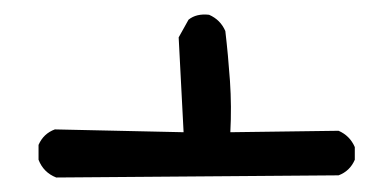

<svg xmlns="http://www.w3.org/2000/svg" viewBox="-20 -410 540 265"><path d="M57.6 -165Q40 -171.9 33.2 -189.5V-210Q40 -225.6 55.7 -231.4L233.4 -227.5L226.6 -358.4L240.2 -382.8Q251 -391.6 268.6 -389.6Q284.2 -382.8 291 -367.2Q294.9 -334 297.4 -298.3Q299.8 -262.7 297.9 -227.5L447.3 -229.5Q462.9 -222.7 469.7 -207V-189.5Q462.9 -173.8 447.3 -168Z"/></svg>

Font: NaikaiFont
Style: Regular
Weight: 400
Version: Version 1.67